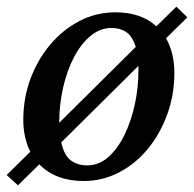

<svg xmlns="http://www.w3.org/2000/svg" viewBox="-20 -530 583 577"><path d="M543 -478 479 -415Q504 -371 504 -310Q504 -246 483 -187.5Q462 -129 425 -83.5Q388 -38 338 -12Q288 14 231 14Q148 14 98 -36L34 27L0 -4L71 -74Q61 -94 55.5 -118Q50 -142 50 -170Q50 -235 71.5 -293Q93 -351 131 -396Q169 -441 219 -467Q269 -493 327 -493Q404 -493 450 -451L510 -510ZM158 -162V-161L388 -389Q378 -421 359.5 -433.5Q341 -446 315 -446Q281 -446 252 -422Q223 -398 202 -357.5Q181 -317 169.5 -266Q158 -215 158 -162ZM242 -33Q277 -33 305 -57.5Q333 -82 353.5 -123.5Q374 -165 385 -215.5Q396 -266 396 -317Q396 -317 396 -319Q396 -321 396 -332L164 -102Q173 -62 193.5 -47.5Q214 -33 242 -33Z"/></svg>

Font: Source Serif Pro SemiBold
Style: Italic
Weight: 600
Italic angle: -12°
Designer: Frank Grießhammer
Foundry: Adobe Systems Incorporated
Version: Version 3.001;hotconv 1.0.111;makeotfexe 2.5.65597